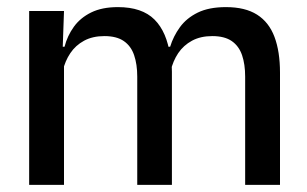

<svg xmlns="http://www.w3.org/2000/svg" viewBox="-20 -520 864 540"><path d="M669.5 0V-304.5Q669.5 -339 660.8 -364.8Q652 -390.5 631.8 -404.5Q611.5 -418.5 577 -418.5Q544 -418.5 520 -405.5Q496 -392.5 481.2 -370.5Q466.5 -348.5 460 -320.5L447 -388.5H458.5Q467.5 -418 486 -443.5Q504.5 -469 536 -484.5Q567.5 -500 615.5 -500Q669.5 -500 703 -478.8Q736.5 -457.5 752 -416.2Q767.5 -375 767.5 -315.5V0ZM62 0V-489H160L156 -374.5L160 -368.5V0ZM366 0V-304.5Q366 -339 357.2 -364.8Q348.5 -390.5 328.2 -404.5Q308 -418.5 273.5 -418.5Q240.5 -418.5 216.5 -405.5Q192.5 -392.5 177.8 -370.5Q163 -348.5 156.5 -320.5L140.5 -388.5H161.5Q169.5 -419.5 187.8 -444.8Q206 -470 236.5 -485Q267 -500 311.5 -500Q379.5 -500 414.5 -465Q449.5 -430 458.5 -363Q461 -353.5 462.2 -341.5Q463.5 -329.5 463.5 -318V0Z"/></svg>

Font: Anek Telugu Medium
Style: Regular
Weight: 500
Designer: Omkar Bhoir (Telugu), Yesha Goshar (Latin)
Foundry: Ek Type
Version: Version 1.003